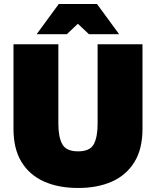

<svg xmlns="http://www.w3.org/2000/svg" viewBox="-20 -920 775 954"><path d="M368 14Q271 14 199 -18Q127 -50 87 -115Q47 -180 47 -280V-700H270V-305Q270 -239 289.5 -203.5Q309 -168 368 -168Q427 -168 446 -203.5Q465 -239 465 -305V-700H688V-280Q688 -180 648 -115Q608 -50 536.5 -18Q465 14 368 14ZM162 -750 272 -900H462L572 -750H422L367 -802L312 -750Z"/></svg>

Font: Golos Text ExtraBold
Style: Regular
Weight: 800
Designer: A.Korolkova, Vitaly Kuzmin
Foundry: ParaType Ltd
Version: Version 2.004